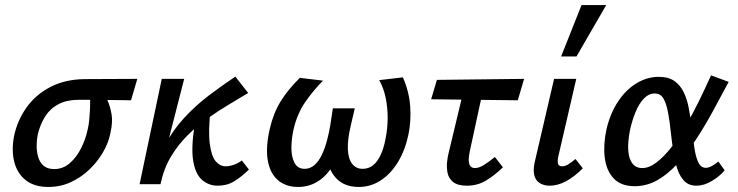

<svg xmlns="http://www.w3.org/2000/svg" viewBox="-20 -731 2927 762"><path d="M172 11Q116 11 82 -16Q48 -43 36.5 -89Q25 -135 36 -192Q49 -253 85 -304Q121 -355 179.5 -385.5Q238 -416 315 -417L525 -418L500 -333Q441 -334 391.5 -334.5Q342 -335 294 -335Q246 -335 213 -318Q180 -301 160 -270Q140 -239 130 -198Q119 -137 135 -98.5Q151 -60 195 -60Q230 -60 257 -83.5Q284 -107 302.5 -144Q321 -181 329 -222Q332 -234 334 -253.5Q336 -273 337 -294.5Q338 -316 338 -334.5Q338 -353 336 -361L391 -373Q398 -353 408 -329.5Q418 -306 423 -276Q428 -246 418 -202Q411 -165 389 -127Q367 -89 334.5 -58Q302 -27 261 -8Q220 11 172 11Z M585 0Q598 -85 631 -148.5Q664 -212 709.5 -261.5Q755 -311 807.5 -351Q860 -391 914 -427L965 -362Q930 -341 889 -316.5Q848 -292 806 -262.5Q764 -233 725.5 -195Q687 -157 658.5 -109.5Q630 -62 617 0ZM534 0 622 -418H711L604 0ZM844 6Q809 6 782.5 -16.5Q756 -39 747 -91Q738 -143 752 -232L816 -300Q806 -211 812.5 -161Q819 -111 836 -91Q853 -71 876 -71Q886 -71 898 -74Q910 -77 921 -82.5Q932 -88 940 -94L968 -58Q938 -29 909.5 -11.5Q881 6 844 6Z M1163 11Q1114 11 1082.5 -16.5Q1051 -44 1042.5 -96Q1034 -148 1051 -221Q1065 -282 1094 -329Q1123 -376 1170 -422L1262 -411Q1224 -373 1191.5 -326Q1159 -279 1145 -217Q1137 -182 1136.5 -146Q1136 -110 1148.5 -85.5Q1161 -61 1189 -61Q1211 -61 1228 -76Q1245 -91 1257 -116Q1269 -141 1277.5 -172.5Q1286 -204 1291 -235L1301 -301H1388L1372 -232Q1359 -177 1360.5 -139Q1362 -101 1377.5 -81Q1393 -61 1419 -61Q1443 -61 1460.5 -75Q1478 -89 1490.5 -115.5Q1503 -142 1510 -180Q1518 -218 1518.5 -259.5Q1519 -301 1511 -341Q1503 -381 1485 -413L1579 -424Q1604 -367 1608 -308.5Q1612 -250 1601 -197Q1588 -135 1559.5 -88Q1531 -41 1491 -15Q1451 11 1404 11Q1345 11 1312.5 -25.5Q1280 -62 1278 -117L1319 -109Q1292 -48 1252.5 -18.5Q1213 11 1163 11Z M1833 6Q1796 6 1778 -9Q1760 -24 1756 -46Q1752 -68 1754.5 -90Q1757 -112 1761 -126L1829 -410H1905L1845 -133Q1842 -120 1840.5 -103.5Q1839 -87 1844.5 -75.5Q1850 -64 1865 -64Q1881 -64 1901 -76.5Q1921 -89 1944 -108L1976 -67Q1943 -35 1909 -14.5Q1875 6 1833 6ZM1691 -337 1714 -414 2060 -418 2035 -333Z M2162 6Q2140 6 2123.5 -3.5Q2107 -13 2101 -33.5Q2095 -54 2102 -87L2179 -418H2267L2196 -111Q2192 -93 2194.5 -82Q2197 -71 2211 -71Q2222 -71 2234 -78Q2246 -85 2264 -100L2293 -63Q2259 -29 2226 -11.5Q2193 6 2162 6ZM2207 -507 2288 -711H2386L2268 -507Z M2499 8Q2444 8 2415 -23.5Q2386 -55 2380 -106.5Q2374 -158 2387 -218Q2402 -282 2433.5 -329Q2465 -376 2507 -401Q2549 -426 2594 -426Q2633 -426 2656.5 -409.5Q2680 -393 2693.5 -365Q2707 -337 2713.5 -302Q2720 -267 2725 -231Q2730 -188 2735 -150Q2740 -112 2750.5 -88.5Q2761 -65 2781 -65Q2792 -65 2805 -72Q2818 -79 2831 -90L2856 -55Q2837 -32 2805.5 -13Q2774 6 2744 6Q2714 6 2696 -12.5Q2678 -31 2668 -61Q2658 -91 2652.5 -127.5Q2647 -164 2643 -200Q2638 -250 2631 -286Q2624 -322 2612.5 -341Q2601 -360 2578 -360Q2555 -360 2536 -340.5Q2517 -321 2503 -288Q2489 -255 2480 -213Q2471 -166 2473.5 -133Q2476 -100 2490 -82Q2504 -64 2529 -64Q2556 -64 2585 -86Q2614 -108 2643 -144.5Q2672 -181 2700 -229Q2728 -277 2753.5 -329Q2779 -381 2802 -432L2872 -406Q2840 -346 2807.5 -286.5Q2775 -227 2740 -174Q2705 -121 2667.5 -80Q2630 -39 2588 -15.5Q2546 8 2499 8Z"/></svg>

Font: Ysabeau Office SemiBold
Style: Italic
Weight: 600
Italic angle: -12°
Designer: Christian Thalmann (Catharsis Fonts)
Version: Version 2.001;gftools[0.9.30]; featfreeze: tnum,lnum,ss02